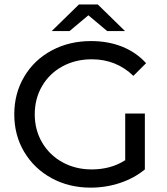

<svg xmlns="http://www.w3.org/2000/svg" viewBox="-20 -836 750 863"><path d="M542.8 -325.7V-115.9C499.9 -88.3 449.6 -74.5 391.9 -74.5C343.5 -74.5 299.8 -85.3 260.8 -106.7C221.9 -128.2 191.4 -157.8 169.3 -195.5C147.2 -233.2 136.2 -275.4 136.2 -322C136.2 -369.2 147.2 -411.7 169.3 -449.4C191.4 -487.1 221.9 -516.6 260.8 -537.7C299.8 -558.9 343.8 -569.5 392.8 -569.5C465.8 -569.5 528.1 -544.6 579.6 -495L636.6 -552C607.2 -584.5 571.5 -609.2 529.5 -626.1C487.4 -642.9 440.7 -651.4 389.2 -651.4C323.5 -651.4 264.5 -637.3 212.1 -609C159.6 -580.8 118.5 -541.6 88.8 -491.3C59 -441 44.2 -384.6 44.2 -322C44.2 -259.4 59 -203.2 88.8 -153.2C118.5 -103.2 159.5 -63.9 211.6 -35.4C263.7 -6.9 322.3 7.4 387.3 7.4C433.3 7.4 477.5 0.3 519.8 -13.8C562.1 -27.9 599.2 -48.1 631.1 -74.5V-325.7ZM461.8 -696.4H541.9L419.5 -816H334.9L212.5 -696.4H292.6L377.2 -767.3Z"/></svg>

Font: Montserrat Ace
Style: Regular
Weight: 500
Designer: Julieta Ulanovsky
Foundry: Julieta Ulanovsky
Version: Version 1